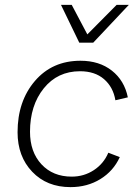

<svg xmlns="http://www.w3.org/2000/svg" viewBox="-20 -758 568 787"><path d="M305 -583 230 -738H274L338 -617L458 -738H508L362 -583ZM269 9Q172 9 112 -54Q52 -117 52 -216Q52 -343 123 -426Q194 -509 310 -509Q387 -509 438.5 -468.5Q490 -428 504 -359L453 -347Q444 -401 406.5 -433.5Q369 -466 308 -466Q216 -466 159.5 -396Q103 -326 103 -218Q103 -135 150 -84.5Q197 -34 274 -34Q324 -34 364.5 -60.5Q405 -87 424 -132L471 -114Q445 -57 391.5 -24Q338 9 269 9Z"/></svg>

Font: Elaine Sans Light
Style: Italic
Weight: 300
Italic angle: -13°
Designer: Wei Huang
Foundry: Wei Huang
Version: Version 2.001;December 24, 2019;FontCreator 12.0.0.2547 64-b